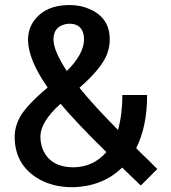

<svg xmlns="http://www.w3.org/2000/svg" viewBox="-20 -741 687 773"><path d="M195.3 -582Q195.3 -630.9 239.3 -642.6Q249 -645.5 259.8 -645.5Q309.6 -645.5 317.4 -596.7Q318.4 -588.9 318.4 -582Q317.4 -522.5 249 -455.1Q195.3 -537.1 195.3 -582ZM273.4 -67.4Q188.5 -68.4 156.2 -130.9Q142.6 -158.2 142.6 -192.4Q143.6 -251 223.6 -323.2Q294.9 -239.3 408.2 -128.9Q355.5 -67.4 273.4 -67.4ZM572.3 -358.4H472.7Q472.7 -281.2 455.1 -217.8Q356.4 -317.4 299.8 -387.7Q388.7 -464.8 411.1 -523.4Q421.9 -552.7 421.9 -582Q421.9 -668.9 341.8 -704.1Q304.7 -720.7 259.8 -720.7Q167 -720.7 121.1 -663.1Q92.8 -627.9 92.8 -580.1Q93.8 -500 171.9 -388.7Q85.9 -316.4 59.6 -268.6Q39.1 -229.5 39.1 -190.4Q39.1 -83 126 -26.4Q187.5 12.7 270.5 12.7Q392.6 10.7 471.7 -66.4Q475.6 -62.5 546.9 5.9L613.3 -60.5Q601.6 -72.3 579.1 -94.7Q543.9 -127.9 528.3 -144.5Q572.3 -231.4 572.3 -358.4Z"/></svg>

Font: Yaldevi Colombo SemiBold
Style: Regular
Weight: 600
Designer: Sol Matas, Denzil Rajitha, Kosala Senevirathne and Pathum Egodawatta
Foundry: Mooniak
Version: Version 1.020 ; ttfautohint (v1.6)